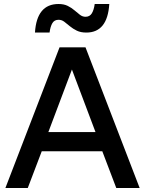

<svg xmlns="http://www.w3.org/2000/svg" viewBox="-20 -941 726 961"><path d="M562 0 492 -184H189L119 0H7L278 -704H408L679 0ZM222 -280H458L340 -593ZM527 -921Q518 -778 412 -778Q384 -778 364.5 -787.5Q345 -797 330 -809.5Q315 -822 302 -832Q289 -842 273 -842Q252 -842 242 -825Q232 -808 228 -778H155Q164 -921 273 -921Q300 -921 319 -911.5Q338 -902 352.5 -889.5Q367 -877 380 -867Q393 -857 408 -857Q429 -857 439.5 -874Q450 -891 454 -921Z"/></svg>

Font: Prodigy Sans Medium
Style: Regular
Weight: 500
Designer: Wei Huang
Foundry: Wei Huang
Version: Version 1.003; ttfautohint (v1.8.3)